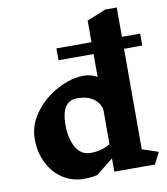

<svg xmlns="http://www.w3.org/2000/svg" viewBox="-96 -966 921 1056"><g transform="rotate(-10 365.0 -437.5)"><path d="M628 -94 718 -64 685 1H458V-73L362 3Q330 11 288 11Q222 11 169.5 -23.5Q117 -58 87.5 -118Q58 -178 58 -251Q58 -330 109 -398.5Q160 -467 236.5 -507.5Q313 -548 384 -548Q424 -548 458 -528V-656H262V-722H458V-843L565 -886H628V-722H730V-656L628 -655ZM458 -152V-343Q452 -382 418 -407Q384 -432 326 -432Q238 -432 238 -298Q238 -222 266.5 -172.5Q295 -123 349 -123Q408 -123 458 -152Z"/></g></svg>

Font: Inknut Antiqua
Style: Bold
Weight: 700
Designer: Claus Eggers Sørensen
Foundry: Claus Eggers Sørensen
Version: Version 1.003; ttfautohint (v1.8.2) -l 8 -r 50 -G 200 -x 14 